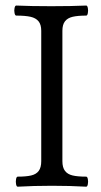

<svg xmlns="http://www.w3.org/2000/svg" viewBox="-20 -686 372 709"><path d="M45.4 -33.7Q76.7 -33.7 95.2 -38.1Q113.8 -42.5 123 -54.9Q132.3 -67.4 132.3 -90.8V-572.3Q132.3 -595.2 122.3 -607.4Q112.3 -619.6 92.8 -624Q73.2 -628.4 40 -628.4Q35.6 -628.4 33.7 -637.7Q31.7 -647 33.7 -656.2Q35.6 -665.5 40 -665.5Q93.8 -663.1 169.4 -663.1Q244.6 -663.1 298.3 -665.5Q302.7 -665.5 304.4 -656.2Q306.2 -647 304.4 -637.7Q302.7 -628.4 298.3 -628.4Q267.1 -628.4 248.3 -624Q229.5 -619.6 220 -607.4Q210.4 -595.2 210.4 -572.3V-90.8Q210.4 -67.4 220 -54.9Q229.5 -42.5 248 -38.1Q266.6 -33.7 298.3 -33.7Q302.7 -33.7 304.4 -24.4Q306.2 -15.1 304.4 -5.9Q302.7 3.4 298.3 3.4Q239.7 0 171.9 0Q104 0 45.4 3.4Q41 3.4 39.3 -5.9Q37.6 -15.1 39.3 -24.4Q41 -33.7 45.4 -33.7Z"/></svg>

Font: Junicode Two Beta VF
Style: Regular
Weight: 400
Designer: Peter S. Baker
Foundry: Briery Creek Software
Version: Version 1.031 beta; ttfautohint (v1.8.1.43-b0c9)